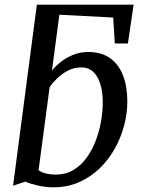

<svg xmlns="http://www.w3.org/2000/svg" viewBox="-20 -790 602 820"><path d="M207.1 10Q176 10 142.4 2.4Q108.9 -5.3 87.7 -14.2L35.8 3.2L137.4 -770H550.5L526.4 -604.4H470.3L463.5 -715L233.6 -727.2L201.9 -488.6Q217.5 -508.3 240.8 -526.4Q264 -544.6 293.4 -556.3Q322.7 -568 356.8 -568Q413.3 -568 450.4 -541.4Q487.5 -514.8 505.6 -467.2Q523.8 -419.6 523.8 -356Q523.8 -305.7 510.1 -253.9Q496.4 -202.1 469.9 -154.7Q443.5 -107.4 404.9 -70.3Q366.4 -33.3 316.8 -11.6Q267.2 10 207.1 10ZM218.7 -44.3Q260.1 -44.3 292.5 -63.4Q324.8 -82.5 348.6 -114.5Q372.3 -146.5 387.9 -186.7Q403.5 -226.9 411.2 -270Q418.8 -313.1 418.8 -352.8Q418.8 -420.5 395.2 -461.4Q371.7 -502.2 326.9 -502.2Q296.8 -502.2 270.3 -488.5Q243.8 -474.8 223.8 -455.2Q203.7 -435.6 191.9 -417.4L144.7 -63Q159.7 -52.4 179.1 -48.4Q198.5 -44.3 218.7 -44.3Z"/></svg>

Font: Merriweather Light
Style: Italic
Weight: 300
Italic angle: -7.8°
Designer: Eben Sorkin
Foundry: Eben Sorkin
Version: Version 2.101